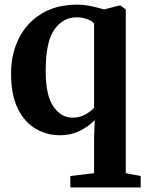

<svg xmlns="http://www.w3.org/2000/svg" viewBox="-20 -582 637 842"><path d="M288.5 240V190L392.5 177.5V23L395.5 -55.5Q371.5 -29.5 332 -9.2Q292.5 11 242.5 11Q185 11 136.2 -17.5Q87.5 -46 58 -106Q28.5 -166 28.5 -260.5Q28.5 -345 62.5 -413.2Q96.5 -481.5 161.2 -521.5Q226 -561.5 317.5 -561.5Q351.5 -561.5 383.8 -554.2Q416 -547 436.5 -540.5L501.5 -557.5H509L531.5 -541V177.5L597 190V240ZM297.5 -66Q330.5 -66 355.5 -80.5Q380.5 -95 392.5 -109.5V-478.5Q386 -489 364 -497.5Q342 -506 315 -506Q257 -506 219 -453.2Q181 -400.5 180.5 -276.5Q179.5 -165.5 213.5 -115.8Q247.5 -66 297.5 -66Z"/></svg>

Font: Merriweather Text Regular
Style: Bold
Weight: 700
Designer: Eben Sorkin
Foundry: Eben Sorkin
Version: Version 2.100; ttfautohint (v1.7.19-72a1) -l 8 -r 50 -G 200 